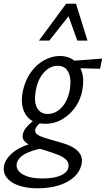

<svg xmlns="http://www.w3.org/2000/svg" viewBox="-78 -727 571 1036"><path d="M125 289Q66 289 22.5 274Q-21 259 -42 231Q-63 203 -56 166Q-47 126 -3.5 92Q40 58 130 37L145 74Q88 86 54.5 105Q21 124 13 152Q5 190 43.5 213Q82 236 150 236Q212 236 248.5 220.5Q285 205 291 177Q296 152 279.5 135.5Q263 119 234.5 108Q206 97 174 87Q148 80 124 72Q100 64 80.5 54Q61 44 51 30.5Q41 17 45 -2Q49 -21 62 -37Q75 -53 91.5 -67Q108 -81 123 -90L156 -73Q149 -70 139.5 -63.5Q130 -57 122.5 -48Q115 -39 112 -28Q109 -12 122.5 -2Q136 8 160.5 16Q185 24 215 32Q245 40 273.5 49.5Q302 59 324 73.5Q346 88 357 109Q368 130 362 160Q353 200 321.5 228.5Q290 257 240 273Q190 289 125 289ZM164 -59Q114 -59 84 -83Q54 -107 44.5 -147Q35 -187 45 -235Q59 -297 90 -339Q121 -381 162 -403Q203 -425 245 -425Q288 -425 319 -403Q350 -381 363.5 -339.5Q377 -298 366 -239Q358 -193 330.5 -152Q303 -111 260.5 -85Q218 -59 164 -59ZM179 -112Q221 -112 254.5 -147Q288 -182 299 -245Q308 -303 291 -337.5Q274 -372 233 -372Q192 -372 159 -336Q126 -300 115 -238Q104 -178 122 -145Q140 -112 179 -112ZM462 -356 309 -360 303 -398 473 -411ZM132 -508 279 -707H332L310 -662L188 -508ZM339 -508 284 -661 279 -707H332L394 -508Z"/></svg>

Font: Ysabeau Office Medium
Style: Italic
Weight: 500
Italic angle: -12°
Designer: Christian Thalmann (Catharsis Fonts)
Version: Version 2.001;gftools[0.9.30]; featfreeze: tnum,lnum,ss02